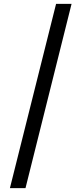

<svg xmlns="http://www.w3.org/2000/svg" viewBox="-20 -801 424 998"><path d="M352 -781 112.5 177H31.5L271.5 -781Z"/></svg>

Font: Merriweather 48pt SemiBold
Style: Regular
Weight: 600
Version: Version 2.100